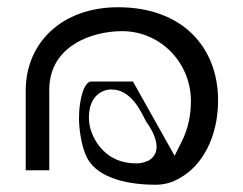

<svg xmlns="http://www.w3.org/2000/svg" viewBox="-20 -528 670 530"><path d="M116 -280C116 -402 235 -442 317 -442C423 -442 507 -355 507 -249C507 -207 498 -171 483 -140L462 -98L347 -303H231C223 -303 208 -290 201 -242C199 -229 198 -216 198 -199C199 -160 207 -119 220 -93C252 -31 346 -18 409 -18C433 -18 456 -24 477 -37C537 -70 582 -148 582 -251C582 -397 484 -508 306 -508C151 -508 51 -410 51 -278V-58H116ZM274 -280H277C281 -281 282 -281 288 -281C341 -281 368 -223 383 -193C385 -190 445 -113 387 -83H386H385C377 -79 367 -77 356 -77C272 -77 240 -139 230 -171C221 -202 221 -264 272 -279Z"/></svg>

Font: Charger Static
Style: 2
Weight: 1000
Designer: Jasper
Foundry: KineticPlasma Fonts/Cannot Into Space Fonts
Version: Version 1.1